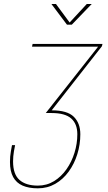

<svg xmlns="http://www.w3.org/2000/svg" viewBox="-20 -758 558 992"><path d="M175.5 215Q129 215 96.8 201Q64.5 187 48 156.8Q31.5 126.5 31.5 79Q31.5 50.5 36.2 23.8Q41 -3 42 -8H58Q56.5 -2.5 52 23.8Q47.5 50 47.5 76Q47.5 142.5 80.8 171.8Q114 201 175.5 201Q221.5 201 259 178Q296.5 155 323.5 116.5Q350.5 78 365 31Q379.5 -16 379.5 -64.5Q379.5 -118 347.8 -146Q316 -174 247 -174H216.5L487 -517H145.5L148.5 -531H509.5L506.5 -519L247 -188Q327.5 -188 361.2 -154.8Q395 -121.5 395 -64.5Q395 -11.5 379.5 38.5Q364 88.5 335 128.5Q306 168.5 265.5 191.8Q225 215 175.5 215ZM245.5 -737.5H269L344 -636H334.5L428.5 -737.5H454L351 -630.5H326Z"/></svg>

Font: Epilogue Thin
Style: Italic
Weight: 250
Italic angle: -12°
Designer: Tyler Finck
Foundry: Etcetera Type Co
Version: Version 2.112